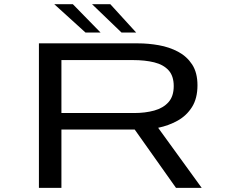

<svg xmlns="http://www.w3.org/2000/svg" viewBox="-20 -910 1140 930"><path d="M168.5 0V-700H648.5Q698.5 -700 749.2 -691Q800 -682 842.5 -659.5Q885 -637 910.8 -597.5Q936.5 -558 936.5 -497Q936.5 -433.5 910 -391.5Q883.5 -349.5 840.2 -325.5Q797 -301.5 746 -291L957 0H832.5L632.5 -282.5H277.5V0ZM277.5 -362.5H629.5Q683.5 -362.5 727 -374.5Q770.5 -386.5 796 -415Q821.5 -443.5 821.5 -493Q821.5 -542 796.5 -569.5Q771.5 -597 727 -608Q682.5 -619 624.5 -619H277.5ZM568.5 -752.5 426 -889.5H514.5L639.5 -752.5ZM394 -752.5 243 -889.5H333L467 -752.5Z"/></svg>

Font: Trispace Expanded
Style: Regular
Weight: 400
Width: 7
Designer: Tyler Finck
Foundry: Etcetera Type Company
Version: Version 1.210; ttfautohint (v1.8.3)